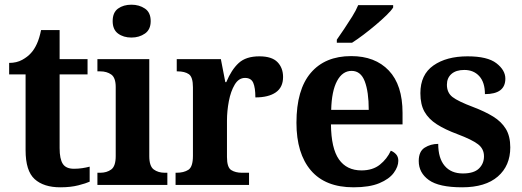

<svg xmlns="http://www.w3.org/2000/svg" viewBox="-20 -788 2223 818"><path d="M237 10Q166 10 127.5 -25Q89 -60 89 -148V-471H19V-520Q51 -520 74.5 -533Q98 -546 112 -562Q126 -577 137 -601Q148 -625 155 -660H234V-536H353V-471H234V-157Q234 -111 247.5 -90Q261 -69 295 -69Q313 -69 330 -71.5Q347 -74 362 -78V-14Q347 -7 314 1.5Q281 10 237 10Z M540 -628Q506 -628 483 -645Q460 -662 460 -698Q460 -735 483 -751.5Q506 -768 540 -768Q573 -768 597.5 -751.5Q622 -735 622 -698Q622 -662 597.5 -645Q573 -628 540 -628ZM395 0V-52H407Q435 -52 454 -66Q473 -80 473 -123V-417Q473 -457 454 -470.5Q435 -484 407 -484H395V-536H616V-123Q616 -80 635 -66Q654 -52 682 -52H693V0Z M728 0V-52H732Q763 -52 782.5 -64.5Q802 -77 802 -124V-416Q802 -460 784.5 -472Q767 -484 736 -484H733V-536H921L940 -438H944Q966 -491 997 -519.5Q1028 -548 1085 -548Q1138 -548 1162 -523.5Q1186 -499 1186 -460Q1186 -416 1155 -394.5Q1124 -373 1068 -373Q1068 -414 1059 -435Q1050 -456 1024 -456Q997 -456 980 -427.5Q963 -399 955 -357Q947 -315 947 -274V-119Q947 -75 965 -63.5Q983 -52 1011 -52H1041V0Z M1486 10Q1366 10 1304.5 -62Q1243 -134 1243 -265Q1243 -406 1304 -477.5Q1365 -549 1476 -549Q1578 -549 1636.5 -487.5Q1695 -426 1695 -307V-258H1390Q1391 -156 1424 -109Q1457 -62 1520 -62Q1568 -62 1598.5 -86.5Q1629 -111 1645 -146Q1658 -141 1667.5 -130.5Q1677 -120 1677 -103Q1677 -78 1657.5 -51.5Q1638 -25 1596 -7.5Q1554 10 1486 10ZM1551 -320Q1551 -397 1534 -441.5Q1517 -486 1478 -486Q1439 -486 1416 -443Q1393 -400 1391 -320ZM1415 -619Q1429 -639 1446.5 -665Q1464 -691 1480.5 -717.5Q1497 -744 1506 -766H1655V-756Q1647 -743 1627 -723.5Q1607 -704 1581 -682Q1555 -660 1528.5 -640Q1502 -620 1480 -606H1415Z M1949 10Q1850 10 1807 -21Q1764 -52 1764 -102Q1764 -143 1789.5 -159Q1815 -175 1847 -175Q1847 -114 1874.5 -81.5Q1902 -49 1952 -49Q1999 -49 2020.5 -70Q2042 -91 2042 -122Q2042 -154 2016.5 -173.5Q1991 -193 1930 -216Q1876 -236 1841 -258.5Q1806 -281 1788.5 -312Q1771 -343 1771 -391Q1771 -470 1826.5 -509Q1882 -548 1972 -548Q2057 -548 2095 -518.5Q2133 -489 2133 -453Q2133 -387 2046 -387Q2046 -437 2022 -463.5Q1998 -490 1958 -490Q1923 -490 1903.5 -473Q1884 -456 1884 -427Q1884 -393 1908 -374.5Q1932 -356 1996 -332Q2046 -313 2081 -291.5Q2116 -270 2135 -239Q2154 -208 2154 -160Q2154 -82 2101 -36Q2048 10 1949 10Z"/></svg>

Font: Noto Serif Lao SemiCondensed
Style: Bold
Weight: 700
Width: 4
Designer: Monotype Design Team
Foundry: Monotype Imaging Inc.
Version: Version 2.003; ttfautohint (v1.8.4.7-5d5b)